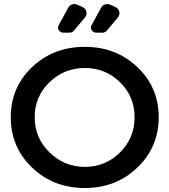

<svg xmlns="http://www.w3.org/2000/svg" viewBox="-20 -938 850 963"><path d="M393 -903Q410 -895 413.5 -879Q417 -863 405 -849L353 -787Q344 -774 327 -774H299Q283 -774 275 -786.5Q267 -799 275 -813L322 -899Q328 -911 341 -915.5Q354 -920 367 -915ZM558 -903Q575 -895 578.5 -879Q582 -863 570 -849L518 -787Q509 -774 492 -774H464Q448 -774 440 -786.5Q432 -799 440 -813L487 -899Q493 -911 506 -915.5Q519 -920 532 -915ZM141 -601.5Q248 -703 405 -703Q562 -703 669 -601.5Q776 -500 776 -350Q776 -200 669 -97.5Q562 5 405 5Q248 5 141 -97.5Q34 -200 34 -350Q34 -500 141 -601.5ZM406 -597Q302 -597 228 -525.5Q154 -454 154 -350Q154 -246 228.5 -173.5Q303 -101 406 -101Q509 -101 582 -173.5Q655 -246 655 -350Q655 -454 582 -525.5Q509 -597 406 -597Z"/></svg>

Font: Trueno
Style: Round
Weight: 400
Designer: Julieta Ulanovsky, Jasper
Foundry: Julieta Ulanovsky, Cannot Into Space Fonts
Version: Version 3.001